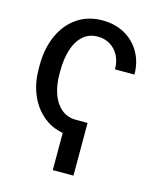

<svg xmlns="http://www.w3.org/2000/svg" viewBox="-109 -615 729 876"><g transform="rotate(15 255.5 -177.5)"><path d="M321.3 181.6H223.6V5.9Q166.5 -4.4 125.5 -41Q84.5 -77.6 63.2 -131.3Q42 -185.1 42 -247.1V-266.6Q42 -342.8 68.8 -404.3Q95.7 -465.8 146.7 -501.5Q197.8 -537.1 267.6 -537.1Q326.2 -537.1 372.3 -511.5Q418.5 -485.8 444.6 -439.9Q470.7 -394 470.7 -335.9H378.9Q378.9 -372.1 364.3 -400.4Q349.6 -428.7 323.7 -444.3Q297.9 -460 265.6 -460Q222.7 -460 194.3 -433.6Q166 -407.2 152.8 -363.3Q139.6 -319.3 139.6 -266.6V-247.1Q139.6 -201.2 152.8 -160.2Q166 -119.1 194.8 -93.3Q223.6 -67.4 267.6 -67.4H321.3Z"/></g></svg>

Font: Pretendard Std
Style: Regular
Weight: 400
Designer: Base glyphs from Inter by Rasmus Andersson; Hangeul glyphs from Noto Sans CJK(Source Han Sans) by Jang Soo-young and Kan
Foundry: Kil Hyung-jin
Version: Version 1.309